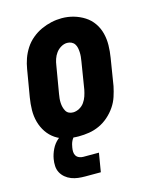

<svg xmlns="http://www.w3.org/2000/svg" viewBox="-111 -618 722 889"><g transform="rotate(-15 250.0 -173.0)"><path d="M206 8Q177 8 148 2Q119 -4 96 -19.5Q73 -35 57.5 -58Q42 -81 34.5 -108.5Q27 -136 27.5 -165.5Q28 -195 33 -225L55 -355Q59 -380 67.5 -404Q76 -428 90.5 -450.5Q105 -473 126 -490.5Q147 -508 171 -519Q195 -530 220 -535.5Q245 -541 270 -541Q300 -541 327.5 -533Q355 -525 378.5 -510Q402 -495 418 -472Q434 -449 441 -421.5Q448 -394 447.5 -364.5Q447 -335 442 -305L421 -175Q416 -151 408 -126.5Q400 -102 385 -80Q370 -58 349.5 -40Q329 -22 305 -11Q281 0 256 4Q231 8 206 8ZM209 -106Q224 -106 239 -114Q254 -122 263.5 -135.5Q273 -149 278 -164Q283 -179 286 -194L307 -324Q309 -335 310 -346Q311 -357 310.5 -367.5Q310 -378 308 -388Q306 -398 300.5 -406.5Q295 -415 285.5 -419.5Q276 -424 265 -424Q250 -424 235.5 -415.5Q221 -407 211.5 -394Q202 -381 197 -366Q192 -351 190 -336L168 -206Q166 -195 165 -184.5Q164 -174 164.5 -163.5Q165 -153 167.5 -143Q170 -133 175 -124Q180 -115 189 -110.5Q198 -106 209 -106ZM186 195Q169 195 152.5 193Q136 191 120.5 185Q105 179 92.5 168.5Q80 158 72.5 144Q65 130 64 113Q63 96 66 79Q70 56 81 33.5Q92 11 110.5 -5Q129 -21 153 -28Q177 -35 200 -35L194 0Q186 0 180.5 6.5Q175 13 171.5 20.5Q168 28 166 35.5Q164 43 163 50Q161 61 161.5 71Q162 81 167 89Q172 97 181.5 101Q191 105 201 105H276L261 195Z"/></g></svg>

Font: Iosevka Slab Heavy
Style: Italic
Weight: 900
Italic angle: -9°
Monospace: yes
Designer: Belleve Invis
Foundry: Belleve Invis
Version: Version 11.1.0; ttfautohint (v1.8.3)